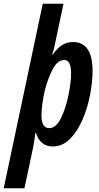

<svg xmlns="http://www.w3.org/2000/svg" viewBox="-75 -781 536 1037"><path d="M149 -157Q149 -182 153.5 -218Q158 -254 167 -292Q182 -353 208.5 -405Q235 -457 272 -457Q309 -457 309 -384Q309 -338 295 -268Q281 -198 254.5 -143.5Q228 -89 191 -89Q149 -89 149 -157ZM57 236 104 15Q110 -15 116 -63H119Q142 10 210 10Q263 10 303.5 -31Q344 -72 371 -135.5Q398 -199 411.5 -269Q425 -339 425 -397Q425 -554 319 -554Q255 -554 211 -487H207Q215 -510 219 -530L268 -761H156L-55 236Z"/></svg>

Font: Noto Sans Display Condensed
Style: Bold Italic
Weight: 700
Width: 3
Designer: Monotype Design team
Foundry: Monotype Imaging Inc.
Version: 1.000